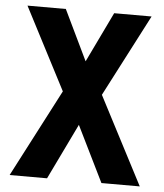

<svg xmlns="http://www.w3.org/2000/svg" viewBox="-52 -776 705 823"><g transform="rotate(5 300.0 -365.0)"><path d="M20 0 216 -377 33 -730H198L302 -514L406 -730H567L384 -377L580 0H415L297 -240L181 0Z"/></g></svg>

Font: Tiny ExtraBold
Style: Regular
Weight: 800
Designer: Philipp Nurullin, Konstantin Bulenkov
Foundry: JetBrains
Version: Version 2.251; ttfautohint (v1.8.4.7-5d5b)